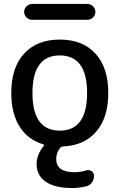

<svg xmlns="http://www.w3.org/2000/svg" viewBox="-20 -730 604 970"><path d="M420 -260Q420 -450 282 -450Q144 -450 144 -260Q144 -70 282 -70Q420 -70 420 -260ZM198 -1Q121 -24 79 -90.5Q37 -157 37 -260Q37 -389 102 -459.5Q167 -530 282 -530Q397 -530 462 -459.5Q527 -389 527 -260Q527 -136 466.5 -65.5Q406 5 299 10Q291 10 284 17Q264 41 264 73Q264 140 356 140Q386 140 416 131Q430 126 442.5 134.5Q455 143 455 158Q455 178 443.5 193Q432 208 413 212Q376 220 345 220Q257 220 211 188Q165 156 165 100Q165 51 201 7Q205 1 198 -1ZM422 -710Q438 -710 450 -698Q462 -686 462 -670Q462 -654 450 -642Q438 -630 422 -630H142Q126 -630 114 -642Q102 -654 102 -670Q102 -686 114 -698Q126 -710 142 -710Z"/></svg>

Font: Rounded Mplus 1c Medium
Style: Regular
Weight: 500
Version: Version 1.059.20150529